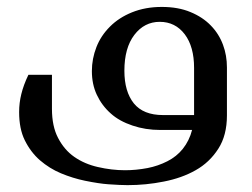

<svg xmlns="http://www.w3.org/2000/svg" viewBox="-20 -375 727 554"><path d="M245.1 -169.9Q245.1 -205.6 258.3 -239.3Q271 -272 297.4 -298.3Q323.2 -324.2 360.8 -339.4Q399.4 -355 446.8 -355Q494.1 -355 529.3 -340.3Q564.9 -325.7 588.4 -301.3Q611.8 -277.3 623.5 -245.6Q634.8 -215.3 634.8 -180.2V-42Q634.8 15.6 609.9 54.2Q584.5 93.8 544.4 116.2Q504.9 138.7 452.6 148.9Q401.4 159.2 348.1 159.2Q328.1 159.2 292.5 156.7Q265.6 154.8 225.1 146.5Q189.9 139.2 155.8 125Q123 111.3 95.2 87.4Q68.4 64 51.3 29.3Q35.2 -3.4 35.2 -51.8Q35.2 -78.1 41.5 -103.5Q47.9 -129.9 62 -159.2H129.9V-61Q129.9 -10.7 147.5 22.9Q165.5 57.6 194.3 77.6Q223.6 98.1 262.2 106.9Q302.2 116.2 340.8 116.2Q372.6 116.2 405.8 109.9Q436 104 462.9 90.3Q489.7 76.7 507.3 54.7Q526.4 30.8 534.2 0H442.9Q399.4 0 362.3 -12.7Q324.2 -25.4 299.8 -47.4Q273.9 -70.3 259.3 -101.6Q245.1 -131.8 245.1 -169.9ZM540 -43V-50.8V-179.2Q540 -240.2 513.2 -275.9Q485.8 -312 440.9 -312Q396.5 -312 367.7 -274.4Q338.9 -236.8 338.9 -170.9Q338.9 -110.8 366.2 -76.7Q393.6 -43 450.2 -43Z"/></svg>

Font: SimahzazaarabicW05-Regular
Style: Regular
Weight: 400
Designer: Ahmed zaza
Foundry: Ahmed zaza
Version: Version 1.001